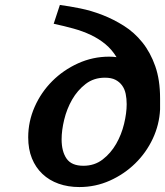

<svg xmlns="http://www.w3.org/2000/svg" viewBox="-20 -742 667 776"><path d="M197 -646 222 -722Q260 -717 304.5 -708Q349 -699 394 -681.5Q439 -664 481 -637.5Q523 -611 555.5 -570.5Q588 -530 607.5 -474.5Q627 -419 627 -344V-300Q624 -238 597.5 -181.5Q571 -125 526.5 -81.5Q482 -38 424 -12Q366 14 301 14Q255 14 217 0.5Q179 -13 151.5 -39Q124 -65 109 -102Q94 -139 94 -187Q94 -251 120 -310Q146 -369 191 -414Q236 -459 295.5 -486Q355 -513 421 -513Q429 -513 436.5 -512.5Q444 -512 451 -511Q432 -542 406 -563.5Q380 -585 347.5 -600.5Q315 -616 277 -626.5Q239 -637 197 -646ZM229 -179Q229 -130 249 -101Q269 -72 317 -72Q362 -72 395 -97.5Q428 -123 449.5 -160.5Q471 -198 481.5 -241.5Q492 -285 492 -321Q492 -343 488 -362.5Q484 -382 473.5 -396.5Q463 -411 446.5 -419.5Q430 -428 404 -428Q359 -428 326 -402.5Q293 -377 271.5 -339.5Q250 -302 239.5 -258.5Q229 -215 229 -179Z"/></svg>

Font: Perun
Style: Bold Italic
Weight: 700
Italic angle: -12°
Foundry: Copyright (c) Stefan Peev, Context Ltd, 2016
Version: Version 1.027